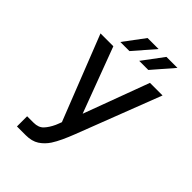

<svg xmlns="http://www.w3.org/2000/svg" viewBox="-260 -1013 1121 1121"><g transform="rotate(45 301.0 -452.0)"><path d="M273.9 -904.3H364.7L252.9 -775.4H177.7ZM429.7 -904.3H520.5L408.7 -775.4H333.5ZM99.6 -84H152.8Q192.9 -84 214.6 -106.9Q236.3 -129.9 253.4 -167Q256.8 -174.8 259.5 -181.9Q262.2 -189 267.6 -203.1L60.5 -729H166.5L318.4 -323.7L468.8 -729H572.8L371.6 -207.5Q356.9 -169.4 341.1 -135.3Q325.2 -101.1 309.1 -76.2Q286.6 -42 254.4 -21Q222.2 0 171.9 0H99.6Z"/></g></svg>

Font: Vazir Code Hack
Style: Code-Hack
Weight: 400
Foundry: DejaVu fonts team - Redesigned by Saber Rastikerdar
Version: Version 1.1.2